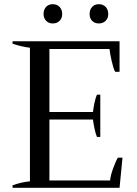

<svg xmlns="http://www.w3.org/2000/svg" viewBox="-20 -897 653 917"><path d="M188 -830Q188 -851 200 -864Q212 -877 232 -877Q252 -877 264.5 -864Q277 -851 277 -830Q277 -810 264.5 -797.5Q252 -785 232 -785Q213 -785 200.5 -797.5Q188 -810 188 -830ZM408 -830Q408 -851 420 -864Q432 -877 452 -877Q472 -877 484.5 -864Q497 -851 497 -830Q497 -810 484.5 -797.5Q472 -785 452 -785Q432 -785 420 -797.5Q408 -810 408 -830ZM565 -144 551 0H40V-12Q81 -27 123 -31V-669Q87 -673 40 -688V-700H551V-554H530Q522 -568 513.5 -605Q505 -642 503 -663H216V-362H424Q426 -380 431 -404.5Q436 -429 443 -445H459V-243H443Q436 -260 431 -284.5Q426 -309 424 -326H216V-35H506Q507 -56 520 -92Q533 -128 543 -144Z"/></svg>

Font: Trirong
Style: Regular
Weight: 400
Designer: Katatrad Team
Foundry: CadsonDemak
Version: Version 1.001